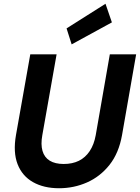

<svg xmlns="http://www.w3.org/2000/svg" viewBox="-20 -989 744 1021"><path d="M294 12Q213 12 155.5 -20.5Q98 -53 73.5 -116Q49 -179 65 -271L141 -700H281L205 -270Q196 -221 206 -186.5Q216 -152 244.5 -134.5Q273 -117 319 -117Q365 -117 399.5 -134Q434 -151 457 -185.5Q480 -220 489 -270L564 -700H704L629 -271Q612 -175 562.5 -112.5Q513 -50 443 -19Q373 12 294 12ZM361 -753 334 -838 541 -969 575 -870Z"/></svg>

Font: DM Sans 12pt ExtraBold
Style: Italic
Weight: 800
Italic angle: -10°
Version: Version 4.004;gftools[0.9.30]